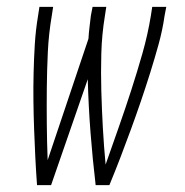

<svg xmlns="http://www.w3.org/2000/svg" viewBox="-20 -540 540 560"><path d="M88 0Q85 -41 83 -81.5Q81 -122 79.5 -163Q78 -204 77.5 -245Q77 -286 78 -327.5Q79 -369 81.5 -410.5Q84 -452 91 -494L95 -520H135L131 -494Q122 -441 119.5 -388Q117 -335 116.5 -282.5Q116 -230 116.5 -177.5Q117 -125 119 -73L238 -427Q239 -444 241 -460.5Q243 -477 245 -494L250 -520H290L286 -494Q277 -439 275.5 -384Q274 -329 275.5 -275Q277 -221 280 -167Q283 -113 288 -60Q307 -114 326 -168Q345 -222 362.5 -276Q380 -330 395.5 -384.5Q411 -439 420 -494L424 -520H465L460 -494Q454 -452 442.5 -410.5Q431 -369 418 -327.5Q405 -286 391 -245Q377 -204 362 -163Q347 -122 331.5 -81.5Q316 -41 299 0H259Q250 -76 244 -153.5Q238 -231 236 -309L129 0Z"/></svg>

Font: Iosevka SS04 XLt Obl
Style: Regular
Weight: 200
Italic angle: -9°
Monospace: yes
Designer: Belleve Invis
Foundry: Belleve Invis
Version: Version 19.0.0; ttfautohint (v1.8.4)